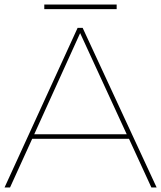

<svg xmlns="http://www.w3.org/2000/svg" viewBox="-39 -821 706 841"><path d="M624 0H647L323 -699H301L-19 0H5L102 -213H526ZM111 -233 312 -676 516 -233ZM155 -801V-781H472V-801Z"/></svg>

Font: Argentum Sans Thin
Style: Regular
Weight: 250
Designer: Julieta Ulanovsky
Foundry: Julieta Ulanovsky
Version: Version 5.001;February 15, 2019;FontCreator 11.5.0.2425 64-b